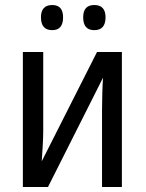

<svg xmlns="http://www.w3.org/2000/svg" viewBox="-20 -744 582 764"><path d="M355 -624Q400 -624 400 -675Q400 -724 355 -724Q311 -724 311 -675Q311 -624 355 -624ZM188 -624Q231 -624 231 -675Q231 -724 188 -724Q143 -724 143 -675Q143 -624 188 -624ZM71 -537V0H171L390 -435Q388 -409 387 -370.5Q386 -332 386 -305V0H465V-537H366L146 -102Q148 -129 150 -164Q152 -199 152 -223V-537Z"/></svg>

Font: Noto Sans Display SemiCondensed
Style: Regular
Weight: 400
Width: 4
Designer: Monotype Design team
Foundry: Monotype Imaging Inc.
Version: 1.000